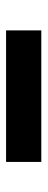

<svg xmlns="http://www.w3.org/2000/svg" viewBox="212 -600 153 616"><g transform="rotate(90 288.0 -291.5)"><path d="M77 -235V-348H499V-235Z"/></g></svg>

Font: DM Sans 20pt
Style: Bold
Weight: 700
Version: Version 4.004;gftools[0.9.30]